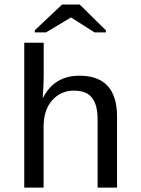

<svg xmlns="http://www.w3.org/2000/svg" viewBox="-20 -853 640 873"><path d="M90.3 -658.7H178.7V-504.9Q178.7 -476.1 174.3 -408.7H175.8Q227.1 -508.8 341.3 -508.8Q512.2 -508.8 512.2 -322.8V0H423.8V-310.1Q423.8 -376.5 398.2 -408.7Q372.6 -440.9 316.4 -440.9Q255.9 -440.9 217 -396.7Q178.2 -352.5 178.2 -276.9V0H90.3ZM461.4 -715.3V-705.6H410.2L303.2 -773.4H302.2L189 -705.6H138.2V-715.3L262.2 -832.5H342.3Z"/></svg>

Font: Cousine
Style: Regular
Weight: 400
Monospace: yes
Designer: Steve Matteson
Foundry: Ascender Corporation
Version: Version 1.20